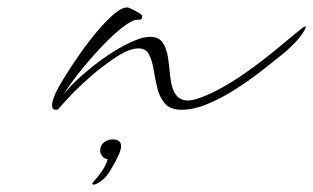

<svg xmlns="http://www.w3.org/2000/svg" viewBox="-20 -287 842 516"><path d="M134 8H130Q120 8 120 -4Q120 -14 124.5 -24.5Q129 -35 130 -38Q138 -55 155.5 -83Q173 -111 195 -142.5Q217 -174 241 -202.5Q265 -231 286 -249Q307 -267 322 -267Q326 -267 338.5 -260.5Q351 -254 357 -250Q362 -247 362 -242Q362 -234 355 -234H350Q347 -234 344 -233.5Q341 -233 335 -230Q320 -223 298 -204.5Q276 -186 252 -160.5Q228 -135 206.5 -109Q185 -83 170 -62Q155 -41 150 -31Q159 -45 180 -65.5Q201 -86 228.5 -108Q256 -130 285.5 -148.5Q315 -167 342 -178Q365 -188 383 -188Q407 -188 417.5 -172Q428 -156 431.5 -132.5Q435 -109 437 -85Q441 -47 453 -32Q465 -17 484 -17Q498 -17 516 -23.5Q534 -30 555 -40Q597 -61 641.5 -92.5Q686 -124 727 -158L790 -210Q798 -216 800 -216Q806 -216 790.5 -193.5Q775 -171 740 -142Q713 -120 679.5 -94Q646 -68 609.5 -45Q573 -22 536.5 -7Q500 8 468 8Q438 8 423.5 -8.5Q409 -25 403 -49.5Q397 -74 393 -99Q389 -124 380.5 -140.5Q372 -157 352 -157Q339 -157 322 -150Q305 -143 281 -126Q249 -104 223.5 -81.5Q198 -59 177 -38Q170 -31 160 -20Q150 -9 142.5 -0.5Q135 8 134 8ZM231.4 209.2Q228 209.2 228 206.6Q228 204.1 235.6 196.4Q240.7 191.3 252.6 174.8Q264.5 158.2 269.6 140.3Q261.1 140.3 255.2 133.1Q249.2 125.9 249.2 117.4Q249.2 103.8 259.4 95.7Q269.6 87.7 283.2 87.7Q305.3 87.7 305.3 105.5Q305.3 116.6 297.7 131.8Q288.3 152.2 273.9 175.2Q259.4 198.1 238.2 207.5Q233.1 209.2 231.4 209.2Z"/></svg>

Font: WindSong
Style: Regular
Weight: 400
Designer: Robert E. Leuschke
Foundry: Robert E. Leuschke
Version: Version 1.010; ttfautohint (v1.8.3)